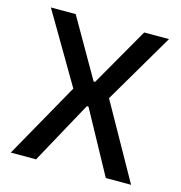

<svg xmlns="http://www.w3.org/2000/svg" viewBox="-97 -727 769 815"><g transform="rotate(15 287.0 -319.5)"><path d="M22.5 0 215 -342.5V-320L27.5 -639H136.5L284 -382.5H290.5L437.5 -639H546.5L359 -320V-342.5L551 0H440L290.5 -274H283.5L133.5 0Z"/></g></svg>

Font: Anek Gurmukhi Medium Medium
Style: Regular
Weight: 500
Version: Version 1.003